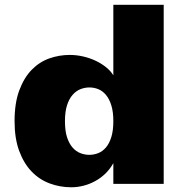

<svg xmlns="http://www.w3.org/2000/svg" viewBox="-20 -770 782 804"><path d="M278.8 14.2Q231 14.2 187.7 -2Q144.5 -18.1 112.1 -52Q79.6 -85.9 60.3 -138.2Q41 -190.4 41 -262.7Q41 -338.9 60.8 -391.8Q80.6 -444.8 112.8 -477.8Q145 -510.7 186.5 -525.4Q228 -540 272 -540Q299.8 -540 327.6 -533.7Q355.5 -527.3 379.9 -515.9Q404.3 -504.4 423.8 -488.8Q443.4 -473.1 454.6 -454.6V-750H665.5V0H454.6V-86.9Q441.4 -63 422.4 -44.2Q403.3 -25.4 380.1 -12.5Q356.9 0.5 331.1 7.3Q305.2 14.2 278.8 14.2ZM252 -262.2Q252 -222.2 260.7 -195.3Q269.5 -168.5 283.9 -152.1Q298.3 -135.7 316.7 -128.7Q335 -121.6 354 -121.6Q373 -121.6 391.1 -128.7Q409.2 -135.7 423.3 -152.1Q437.5 -168.5 446 -195.6Q454.6 -222.7 454.6 -262.7Q454.6 -302.2 446 -329.3Q437.5 -356.4 423.3 -373Q409.2 -389.6 391.4 -396.7Q373.5 -403.8 354.5 -403.8Q335.4 -403.8 317.1 -396.7Q298.8 -389.6 284.2 -373Q269.5 -356.4 260.7 -329.3Q252 -302.2 252 -262.2Z"/></svg>

Font: Candal
Style: Regular
Weight: 400
Designer: vernon adams
Foundry: vernon adams
Version: Version 1.000